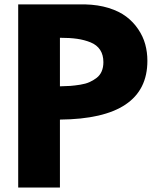

<svg xmlns="http://www.w3.org/2000/svg" viewBox="-20 -845 730 865"><path d="M62 0V-825.2H363.8Q421.9 -823.7 469.2 -809.1Q516.6 -794.4 548.6 -770.3Q580.6 -746.1 602.5 -713.6Q624.5 -681.2 634.3 -645.5Q644 -609.9 644 -570.8Q644 -309.6 250 -306.2V0ZM250 -456.1Q276.9 -456.5 296.9 -458Q316.9 -459.5 341.3 -463.4Q365.7 -467.3 382.8 -474.9Q399.9 -482.4 415 -493.9Q430.2 -505.4 438 -523.4Q445.8 -541.5 445.8 -564.9Q445.8 -597.7 431.2 -620.1Q416.5 -642.6 388.2 -654.1Q359.9 -665.5 327.1 -670.2Q294.4 -674.8 250 -674.8Z"/></svg>

Font: Hussar Preview
Style: Bold
Weight: 700
Foundry: Cannot Into Space Fonts, PlusOne Fonts
Version: Version 2.29RC2 "Millennial"